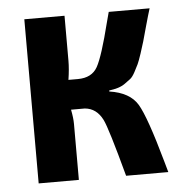

<svg xmlns="http://www.w3.org/2000/svg" viewBox="-42 -531 539 571"><g transform="rotate(-5 227.5 -245.0)"><path d="M284 -257V-254Q345 -245 368 -206.5Q391 -168 429 -32Q435 -11 438 0H312Q273 -145 260 -171Q242 -207 207 -210Q204 -210 201 -210H166Q171 -185 171 -167V0H51V-490H171V-356Q171 -331 166 -299H194Q236 -299 253 -329.5Q270 -360 295 -460Q300 -480 303 -490H425Q419 -471 410 -438.5Q401 -406 397.5 -393.5Q394 -381 386.5 -358.5Q379 -336 375 -327.5Q371 -319 363.5 -305Q356 -291 349 -285.5Q342 -280 332 -273Q322 -266 310.5 -262.5Q299 -259 284 -257Z"/></g></svg>

Font: Exo 2 Semi Bold Condensed
Style: Regular
Weight: 600
Width: 3
Designer: Natanael Gama
Version: Version 1.001;PS 001.001;hotconv 1.0.70;makeotf.lib2.5.58329